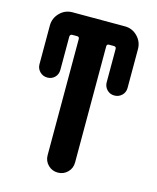

<svg xmlns="http://www.w3.org/2000/svg" viewBox="-110 -807 721 884"><g transform="rotate(15 250.0 -365.0)"><path d="M375 -730.5Q410.2 -730.5 435.1 -705.1Q460 -679.7 460 -644.5V-460Q460 -438.5 445.3 -424.3Q430.7 -410.2 409.7 -410.2Q388.7 -410.2 374.5 -424.8Q360.4 -439.5 360.4 -460V-619.1Q360.4 -629.9 348.6 -629.9H326.2Q315.4 -629.9 315.4 -619.1V-65.4Q315.4 -38.1 296.4 -19Q277.3 0 250 0Q222.7 0 203.6 -19Q184.6 -38.1 184.6 -65.4V-619.1Q184.6 -629.9 173.8 -629.9H151.4Q140.6 -629.9 139.6 -619.1V-460Q139.6 -438.5 125.5 -424.3Q111.3 -410.2 90.3 -410.2Q69.3 -410.2 54.7 -424.8Q40 -439.5 40 -460V-644.5Q40 -679.7 64.9 -705.1Q89.8 -730.5 125 -730.5Z"/></g></svg>

Font: Rounded-X Mgen+ 1mn bold
Style: Bold
Weight: 700
Designer: [Source Han Sans]
Ryoko NISHIZUKA  (kana & ideographs); Paul D. Hunt (Latin, Greek & Cyrillic); Wenlong ZHANG  (bopomofo
Version: Version 1.059.20150602